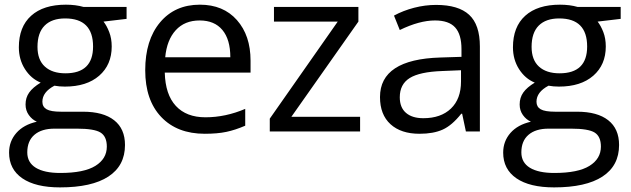

<svg xmlns="http://www.w3.org/2000/svg" viewBox="-20 -565 2711 825"><path d="M523.9 -535.2V-483.9L424.8 -472.2Q438.5 -455.1 449.2 -427.5Q460 -399.9 460 -365.2Q460 -286.6 406.2 -239.7Q352.5 -192.9 258.8 -192.9Q234.9 -192.9 213.9 -196.8Q162.1 -169.4 162.1 -127.9Q162.1 -106 180.2 -95.5Q198.2 -85 242.2 -85H336.9Q423.8 -85 470.5 -48.3Q517.1 -11.7 517.1 58.1Q517.1 147 445.8 193.6Q374.5 240.2 237.8 240.2Q132.8 240.2 75.9 201.2Q19 162.1 19 90.8Q19 42 50.3 6.3Q81.5 -29.3 138.2 -42Q117.7 -51.3 103.8 -70.8Q89.8 -90.3 89.8 -116.2Q89.8 -145.5 105.5 -167.5Q121.1 -189.5 154.8 -210Q113.3 -227.1 87.2 -268.1Q61 -309.1 61 -361.8Q61 -449.7 113.8 -497.3Q166.5 -544.9 263.2 -544.9Q305.2 -544.9 338.9 -535.2ZM97.2 89.8Q97.2 133.3 133.8 155.8Q170.4 178.2 238.8 178.2Q340.8 178.2 389.9 147.7Q439 117.2 439 64.9Q439 21.5 412.1 4.6Q385.3 -12.2 311 -12.2H213.9Q158.7 -12.2 127.9 14.2Q97.2 40.5 97.2 89.8ZM141.1 -363.8Q141.1 -307.6 172.9 -278.8Q204.6 -250 261.2 -250Q379.9 -250 379.9 -365.2Q379.9 -485.8 259.8 -485.8Q202.6 -485.8 171.9 -455.1Q141.1 -424.3 141.1 -363.8Z M859.9 9.8Q741.2 9.8 672.6 -62.5Q604 -134.8 604 -263.2Q604 -392.6 667.7 -468.8Q731.4 -544.9 838.9 -544.9Q939.5 -544.9 998 -478.8Q1056.6 -412.6 1056.6 -304.2V-252.9H688Q690.4 -158.7 735.6 -109.9Q780.8 -61 862.8 -61Q949.2 -61 1033.7 -97.2V-24.9Q990.7 -6.3 952.4 1.7Q914.1 9.8 859.9 9.8ZM837.9 -477.1Q773.4 -477.1 735.1 -435.1Q696.8 -393.1 689.9 -318.8H969.7Q969.7 -395.5 935.5 -436.3Q901.4 -477.1 837.9 -477.1Z M1527.3 0H1139.2V-55.2L1431.2 -472.2H1157.2V-535.2H1520V-472.2L1231.9 -63H1527.3Z M1981.9 0 1965.8 -76.2H1961.9Q1921.9 -25.9 1882.1 -8.1Q1842.3 9.8 1782.7 9.8Q1703.1 9.8 1658 -31.2Q1612.8 -72.3 1612.8 -147.9Q1612.8 -310.1 1872.1 -317.9L1962.9 -320.8V-354Q1962.9 -417 1935.8 -447Q1908.7 -477.1 1849.1 -477.1Q1782.2 -477.1 1697.8 -436L1672.9 -498Q1712.4 -519.5 1759.5 -531.7Q1806.6 -543.9 1854 -543.9Q1949.7 -543.9 1995.8 -501.5Q2042 -459 2042 -365.2V0ZM1798.8 -57.1Q1874.5 -57.1 1917.7 -98.6Q1960.9 -140.1 1960.9 -214.8V-263.2L1879.9 -259.8Q1783.2 -256.3 1740.5 -229.7Q1697.8 -203.1 1697.8 -147Q1697.8 -103 1724.4 -80.1Q1751 -57.1 1798.8 -57.1Z M2647 -535.2V-483.9L2547.9 -472.2Q2561.5 -455.1 2572.3 -427.5Q2583 -399.9 2583 -365.2Q2583 -286.6 2529.3 -239.7Q2475.6 -192.9 2381.8 -192.9Q2357.9 -192.9 2336.9 -196.8Q2285.2 -169.4 2285.2 -127.9Q2285.2 -106 2303.2 -95.5Q2321.3 -85 2365.2 -85H2460Q2546.9 -85 2593.5 -48.3Q2640.1 -11.7 2640.1 58.1Q2640.1 147 2568.8 193.6Q2497.6 240.2 2360.8 240.2Q2255.9 240.2 2199 201.2Q2142.1 162.1 2142.1 90.8Q2142.1 42 2173.3 6.3Q2204.6 -29.3 2261.2 -42Q2240.7 -51.3 2226.8 -70.8Q2212.9 -90.3 2212.9 -116.2Q2212.9 -145.5 2228.5 -167.5Q2244.1 -189.5 2277.8 -210Q2236.3 -227.1 2210.2 -268.1Q2184.1 -309.1 2184.1 -361.8Q2184.1 -449.7 2236.8 -497.3Q2289.6 -544.9 2386.2 -544.9Q2428.2 -544.9 2461.9 -535.2ZM2220.2 89.8Q2220.2 133.3 2256.8 155.8Q2293.5 178.2 2361.8 178.2Q2463.9 178.2 2512.9 147.7Q2562 117.2 2562 64.9Q2562 21.5 2535.2 4.6Q2508.3 -12.2 2434.1 -12.2H2336.9Q2281.7 -12.2 2251 14.2Q2220.2 40.5 2220.2 89.8ZM2264.2 -363.8Q2264.2 -307.6 2295.9 -278.8Q2327.6 -250 2384.3 -250Q2502.9 -250 2502.9 -365.2Q2502.9 -485.8 2382.8 -485.8Q2325.7 -485.8 2294.9 -455.1Q2264.2 -424.3 2264.2 -363.8Z"/></svg>

Font: Open Sans Y to K
Style: Regular
Weight: 400
Version: Version 1.10